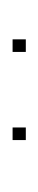

<svg xmlns="http://www.w3.org/2000/svg" viewBox="102 -813 61 305"><g transform="rotate(90 132.5 -660.5)"><path d="M202.5 -660V-650H182.5V-660V-661V-671H202.5V-661ZM62.5 -660V-650H42.5V-660V-661V-671H62.5V-661Z"/></g></svg>

Font: Nordica Plus
Style: NordicaClassicUltraLightCond
Weight: 300
Version: Version 1.01